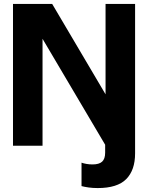

<svg xmlns="http://www.w3.org/2000/svg" viewBox="-20 -740 752 975"><path d="M46 0V-720H245L516 -261V-720H666V39Q666 124 621 169.5Q576 215 476 215Q451 215 430 212Q409 209 394 205V86Q405 90 419.5 92.5Q434 95 450 95Q483 95 498.5 81Q514 67 514 35V-5L196 -543V0Z"/></svg>

Font: Instrument Sans
Style: Bold
Weight: 700
Designer: Rodrigo Fuenzalida
Foundry: fragTYPE
Version: Version 1.000; ttfautohint (v1.8.4.7-5d5b);gftools[0.9.28]